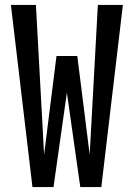

<svg xmlns="http://www.w3.org/2000/svg" viewBox="-20 -755 540 775"><path d="M111 0 24 -735H125L158 -131L208 -529H292L342 -131L375 -735H476L389 0H304L250 -381L196 0Z"/></svg>

Font: Iosevka SS18 Semibold
Style: Regular
Weight: 600
Monospace: yes
Designer: Belleve Invis
Foundry: Belleve Invis
Version: Version 25.1.1; ttfautohint (v1.8.4)